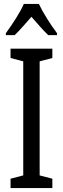

<svg xmlns="http://www.w3.org/2000/svg" viewBox="-20 -963 323 983"><path d="M248 0H34V-48L99 -65V-649L34 -666V-714H248V-666L183 -649V-65L248 -48ZM179 -943Q195 -909 221 -867.5Q247 -826 272 -793V-783H227Q206 -803 185 -827Q164 -851 141 -877Q118 -851 95.5 -825.5Q73 -800 55 -783H10V-793Q37 -830 62.5 -870.5Q88 -911 102 -943Z"/></svg>

Font: Noto Sans Kannada ExtraCondensed
Style: Regular
Weight: 400
Width: 2
Designer: Jelle Bosma - Monotype Design Team
Foundry: Monotype Imaging Inc.
Version: Version 2.005; ttfautohint (v1.8.4.7-5d5b)